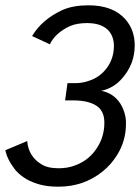

<svg xmlns="http://www.w3.org/2000/svg" viewBox="-20 -692 528 724"><path d="M200 12Q156 12 123.5 2Q91 -8 68.8 -23.5Q46.5 -39 33.2 -57Q20 -75 12.5 -90.2Q5 -105.5 2.5 -116L0 -125.5L82.5 -160Q87.5 -103 134.5 -73.5Q158.5 -57.5 201.5 -57.5Q236.5 -57.5 265 -69Q321 -90 351 -143Q373.5 -182 373.5 -229.5Q373.5 -267 352 -287Q321.5 -313.5 254.5 -313.5H225.5L234.5 -378.5H265Q289 -378.5 313 -386.5Q362 -401.5 389.5 -445.5Q409.5 -478.5 409.5 -518.5Q409.5 -551.5 392 -573.5Q366.5 -604.5 309.5 -605Q268.5 -605 242.5 -593Q189 -568 168 -525L101 -556Q138.5 -619 216 -654.5Q256 -672 313.5 -672Q407 -672 453.5 -618.5Q488 -578.5 488 -521Q488 -450.5 441 -397Q409 -359.5 361.5 -349.5Q381.5 -346.5 400.8 -334.5Q420 -322.5 433.5 -301.8Q447 -281 453 -252Q455.5 -239 455 -225Q455 -162 422.5 -109Q400 -72 367 -45.5Q296 12 200 12Z"/></svg>

Font: Lucymar Sans
Style: Italic
Weight: 400
Italic angle: -10°
Foundry: The League of Moveable Type (original font) / Main changes by Cristiano Sobral with portions from Mirco Monsees
Version: Version 2.00;August 30, 2020;FontCreator 13.0.0.2681 64-bit